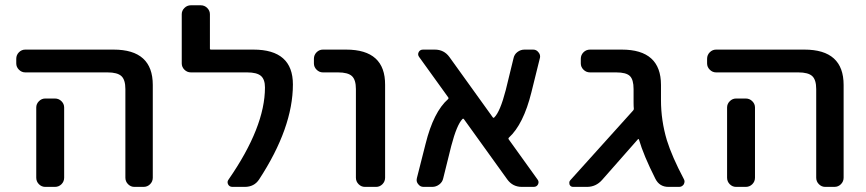

<svg xmlns="http://www.w3.org/2000/svg" viewBox="-20 -734 3300 732"><path d="M76.2 -458Q62.5 -458 52.2 -468.3Q42 -478.5 42 -492.2V-509.8Q42 -524.4 52.2 -534.7Q62.5 -544.9 76.2 -544.9H413.1Q562.5 -544.9 562.5 -410.2V-56.6Q562.5 -42 552.2 -31.7Q542 -21.5 527.3 -21.5H492.2Q478.5 -21.5 468.3 -31.7Q458 -42 458 -56.6V-394.5Q458 -429.7 442.9 -443.8Q427.7 -458 389.6 -458ZM189.5 -358.4Q204.1 -358.4 214.4 -348.1Q224.6 -337.9 224.6 -324.2V-124V-56.6Q224.6 -42 214.4 -31.7Q204.1 -21.5 189.5 -21.5H152.3Q138.7 -21.5 128.4 -31.7Q118.2 -42 118.2 -56.6V-124V-324.2Q118.2 -337.9 128.4 -348.1Q138.7 -358.4 152.3 -358.4Z M946.3 -544.9Q1096.7 -544.9 1096.7 -412.1Q1096.7 -247.1 967.8 -49.8Q949.2 -21.5 913.1 -21.5H866.2Q854.5 -21.5 849.6 -31.2Q844.7 -41 851.6 -49.8Q990.2 -250 990.2 -400.4Q990.2 -431.6 974.6 -444.8Q959 -458 921.9 -458H708Q693.4 -458 683.1 -468.3Q672.9 -478.5 672.9 -492.2V-679.7Q672.9 -693.4 683.1 -703.6Q693.4 -713.9 708 -713.9H745.1Q759.8 -713.9 770 -703.6Q780.3 -693.4 780.3 -679.7V-548.8Q780.3 -544.9 784.2 -544.9Z M1210.9 -458Q1197.3 -458 1187 -468.3Q1176.8 -478.5 1176.8 -492.2V-509.8Q1176.8 -524.4 1187 -534.7Q1197.3 -544.9 1210.9 -544.9H1299.8Q1449.2 -544.9 1448.2 -410.2V-56.6Q1448.2 -42 1438 -31.7Q1427.7 -21.5 1414.1 -21.5H1371.1Q1357.4 -21.5 1347.2 -31.7Q1336.9 -42 1336.9 -56.6V-394.5Q1336.9 -429.7 1321.8 -443.8Q1306.6 -458 1268.6 -458Z M2029.3 -49.8Q2036.1 -41 2031.2 -31.2Q2026.4 -21.5 2014.6 -21.5H1969.7Q1934.6 -21.5 1914.1 -49.8L1749 -279.3Q1746.1 -283.2 1743.2 -280.3Q1721.7 -258.8 1700.2 -176.8L1669.9 -54.7Q1667 -40 1654.8 -30.8Q1642.6 -21.5 1627.9 -21.5H1594.7Q1582 -21.5 1574.2 -32.2Q1568.4 -39.1 1568.4 -47.9Q1568.4 -51.8 1569.3 -54.7L1602.5 -185.5Q1632.8 -307.6 1688.5 -356.4Q1691.4 -359.4 1688.5 -363.3L1578.1 -516.6Q1571.3 -525.4 1576.2 -535.2Q1581.1 -544.9 1592.8 -544.9H1637.7Q1672.9 -544.9 1693.4 -516.6L1858.4 -287.1Q1861.3 -283.2 1864.3 -286.1Q1886.7 -307.6 1908.2 -390.6L1937.5 -510.7Q1940.4 -526.4 1952.6 -535.6Q1964.8 -544.9 1979.5 -544.9H2012.7Q2025.4 -544.9 2033.2 -534.2Q2039.1 -527.3 2039.1 -518.6Q2039.1 -514.6 2038.1 -511.7L2005.9 -381.8Q1975.6 -259.8 1919.9 -209Q1917 -206.1 1919.9 -202.1Z M2500 -352.5Q2500 -274.4 2522.5 -199.2Q2542 -136.7 2586.9 -51.8Q2589.8 -46.9 2589.8 -42Q2589.8 -37.1 2586.9 -31.2Q2580.1 -21.5 2569.3 -21.5H2528.3Q2494.1 -21.5 2478.5 -52.7Q2433.6 -141.6 2416 -202.1Q2416 -203.1 2414.6 -203.6Q2413.1 -204.1 2412.1 -203.1L2275.4 -47.9Q2252 -21.5 2217.8 -21.5H2165Q2155.3 -21.5 2151.4 -30.3Q2150.4 -34.2 2150.4 -37.1Q2150.4 -43 2154.3 -46.9L2393.6 -312.5Q2396.5 -315.4 2396.5 -319.3Q2395.5 -328.1 2395.5 -342.8V-394.5Q2395.5 -430.7 2381.3 -444.3Q2367.2 -458 2329.1 -458H2229.5Q2214.8 -458 2204.6 -468.3Q2194.3 -478.5 2194.3 -492.2V-509.8Q2194.3 -524.4 2204.6 -534.7Q2214.8 -544.9 2229.5 -544.9H2350.6Q2500 -544.9 2500 -410.2Z M2710 -458Q2696.3 -458 2686 -468.3Q2675.8 -478.5 2675.8 -492.2V-509.8Q2675.8 -524.4 2686 -534.7Q2696.3 -544.9 2710 -544.9H3046.9Q3196.3 -544.9 3196.3 -410.2V-56.6Q3196.3 -42 3186 -31.7Q3175.8 -21.5 3161.1 -21.5H3126Q3112.3 -21.5 3102.1 -31.7Q3091.8 -42 3091.8 -56.6V-394.5Q3091.8 -429.7 3076.7 -443.8Q3061.5 -458 3023.4 -458ZM2823.2 -358.4Q2837.9 -358.4 2848.1 -348.1Q2858.4 -337.9 2858.4 -324.2V-124V-56.6Q2858.4 -42 2848.1 -31.7Q2837.9 -21.5 2823.2 -21.5H2786.1Q2772.5 -21.5 2762.2 -31.7Q2752 -42 2752 -56.6V-124V-324.2Q2752 -337.9 2762.2 -348.1Q2772.5 -358.4 2786.1 -358.4Z"/></svg>

Font: Gen Jyuu GothicL Medium
Style: Regular
Weight: 500
Designer: [Source Han Sans]
Ryoko NISHIZUKA  (kana & ideographs); Paul D. Hunt (Latin, Greek & Cyrillic); Wenlong ZHANG  (bopomofo
Version: Version 1.002.20150607